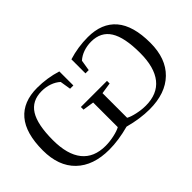

<svg xmlns="http://www.w3.org/2000/svg" viewBox="-94 -1006 1360 1360"><g transform="rotate(-45 586.0 -326.0)"><path d="M455.1 -346.7H716.8V-320.3L632.8 -307.6V-61Q656.2 -47.4 701.2 -37.6Q746.1 -27.8 787.1 -27.8Q903.8 -27.8 963.4 -102.3Q1022.9 -176.8 1022.9 -320.8Q1022.9 -476.6 976.8 -549.8Q930.7 -623 834 -623Q792.5 -623 755.6 -610.1Q718.8 -597.2 692.4 -573.2L679.2 -492.2H646.5V-632.8Q740.7 -662.1 839.8 -662.1Q979.5 -662.1 1052.2 -576.9Q1125 -491.7 1125 -319.8Q1125 -162.6 1036.4 -76.4Q947.8 9.8 788.1 9.8Q693.8 9.8 585.4 -19.5Q477.1 9.8 383.8 9.8Q224.6 9.8 135.7 -76.2Q46.9 -162.1 46.9 -319.8Q46.9 -491.7 119.4 -576.9Q191.9 -662.1 332 -662.1Q431.2 -662.1 525.4 -632.8V-492.2H492.7L479.5 -573.2Q453.1 -597.2 416.3 -610.1Q379.4 -623 337.9 -623Q240.7 -623 194.8 -549.8Q148.9 -476.6 148.9 -320.8Q148.9 -176.8 208.5 -102.3Q268.1 -27.8 384.8 -27.8Q425.8 -27.8 470.7 -37.6Q515.6 -47.4 539.1 -61V-307.6L455.1 -320.3Z"/></g></svg>

Font: Liberation Serif
Style: Regular
Weight: 400
Designer: Steve Matteson
Foundry: Ascender Corporation
Version: Version 2.1.5